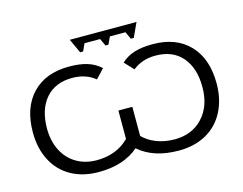

<svg xmlns="http://www.w3.org/2000/svg" viewBox="-115 -1047 1568 1240"><g transform="rotate(-15 669.0 -427.0)"><path d="M626 -149.4V-341.3H719.2V-146.5Q755.4 -109.4 810.3 -88.4Q865.2 -67.4 930.2 -67.4Q1047.4 -67.4 1118.4 -144.3Q1189.5 -221.2 1189.5 -347.2Q1189.5 -475.6 1126.2 -548.8Q1063 -622.1 948.2 -622.1Q857.4 -622.1 795.4 -571.3L738.8 -631.8Q776.4 -666.5 826.9 -682.4Q877.4 -698.2 949.2 -698.2Q1106.4 -698.2 1195.3 -605Q1284.2 -511.7 1284.2 -347.2Q1284.2 -240.7 1241.9 -159.2Q1199.7 -77.6 1121.3 -33.9Q1043 9.8 937.5 9.8Q769.5 9.8 669.9 -77.1Q569.3 9.8 402.3 9.8Q297.4 9.8 219 -33.7Q140.6 -77.1 98.1 -158.7Q55.7 -240.2 55.7 -347.2Q55.7 -511.7 144.5 -605Q233.4 -698.2 390.6 -698.2Q462.4 -698.2 512.9 -682.4Q563.5 -666.5 601.1 -631.8L544.4 -571.3Q482.4 -622.1 391.6 -622.1Q277.3 -622.1 213.9 -548.6Q150.4 -475.1 150.4 -347.2Q150.4 -265.1 182.6 -201.2Q214.8 -137.2 273.9 -102.3Q333 -67.4 409.7 -67.4Q475.6 -67.4 530.8 -88.9Q585.9 -110.4 624.5 -150.4ZM887.2 -863.8 843.3 -768.6H823.7L800.8 -817.9H696.8L673.8 -768.6H654.3L631.3 -817.9H527.3L504.4 -768.6H484.9L440.9 -863.8Z"/></g></svg>

Font: Liberation Sans
Style: Regular
Weight: 400
Designer: Steve Matteson
Foundry: Ascender Corporation
Version: Version 2.00.1